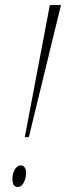

<svg xmlns="http://www.w3.org/2000/svg" viewBox="-20 -734 261 759"><path d="M78 -192H94L221 -714H177ZM51 5C72 5 83 -28 83 -49C83 -70 75 -80 62 -80C40 -80 29 -49 29 -27C29 -3 38 5 51 5Z"/></svg>

Font: Noto Serif Display ExtraCondensed ExtraLight
Style: Italic
Weight: 200
Width: 2
Italic angle: -12°
Designer: Monotype Design Team
Foundry: Monotype Imaging Inc.
Version: Version 2.009